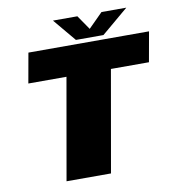

<svg xmlns="http://www.w3.org/2000/svg" viewBox="-88 -892 895 972"><g transform="rotate(-10 359.0 -406.5)"><path d="M175.5 0H404L495.5 -521H691L718.5 -675H98.5L71 -521H267ZM346.5 -696.5H488L626 -813H498.5L425 -739.5L374.5 -813H249Z"/></g></svg>

Font: Anybody Black
Style: Italic
Weight: 900
Italic angle: -10°
Designer: Tyler Finck
Foundry: Etcetera Type Company
Version: Version 1.113;gftools[0.9.25]